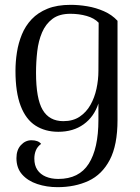

<svg xmlns="http://www.w3.org/2000/svg" viewBox="-20 -541 577 794"><path d="M218 233Q173 233 134 220Q95 207 71.5 180.5Q48 154 48 113Q48 79 66.5 59Q85 39 110 39Q138 39 150 54Q135 65 128.5 80.5Q122 96 122 115Q122 143 134.5 161.5Q147 180 169.5 189.5Q192 199 221 199Q307 199 347 136Q387 73 387 -45Q387 -59 387 -77.5Q387 -96 387 -113Q369 -58 326 -27Q283 4 221 4Q167 4 127 -21.5Q87 -47 65.5 -103Q44 -159 44 -248Q44 -286 50 -324.5Q56 -363 70.5 -398.5Q85 -434 111 -461.5Q137 -489 176.5 -505Q216 -521 272 -521Q306 -521 341.5 -515Q377 -509 410 -494.5Q443 -480 466 -455V-45Q466 59 434 120Q402 181 346 207Q290 233 218 233ZM242 -40Q282 -40 309.5 -58.5Q337 -77 354 -107Q371 -137 379 -174Q387 -211 387 -248L388 -447Q370 -466 338.5 -475Q307 -484 271 -484Q225 -484 197 -463Q169 -442 154 -407Q139 -372 134 -328.5Q129 -285 129 -240Q129 -133 156.5 -86.5Q184 -40 242 -40Z"/></svg>

Font: Arima Thin
Style: Regular
Weight: 400
Version: Version 1.100